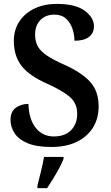

<svg xmlns="http://www.w3.org/2000/svg" viewBox="-20 -744 569 985"><path d="M244 10Q167 10 121 -9.5Q75 -29 54.5 -61Q34 -93 34 -129Q34 -171 61 -191Q88 -211 126 -211Q128 -133 163 -88.5Q198 -44 256 -44Q313 -44 344.5 -76Q376 -108 376 -160Q376 -214 338.5 -246.5Q301 -279 223 -314Q130 -355 90.5 -406Q51 -457 51 -534Q51 -592 80 -635Q109 -678 158.5 -701Q208 -724 271 -724Q367 -724 414.5 -689Q462 -654 462 -609Q462 -575 437 -555Q412 -535 362 -535Q362 -566 351.5 -597Q341 -628 318.5 -648.5Q296 -669 259 -669Q215 -669 187.5 -641.5Q160 -614 160 -566Q160 -533 173 -508Q186 -483 218.5 -460.5Q251 -438 310 -412Q401 -371 443.5 -323Q486 -275 486 -199Q486 -135 456 -88Q426 -41 372 -15.5Q318 10 244 10ZM172 208Q180 176 190 136Q200 96 206 61H306V71Q298 92 283.5 119Q269 146 252.5 173Q236 200 222 221H172Z"/></svg>

Font: Noto Serif Tamil SemiCondensed SemiBold
Style: Italic
Weight: 600
Width: 4
Italic angle: -12°
Designer: Indian Type Foundry, Tom Grace, and the Monotype Design Team
Foundry: Monotype Imaging Inc.
Version: Version 2.003; ttfautohint (v1.8.4.7-5d5b)